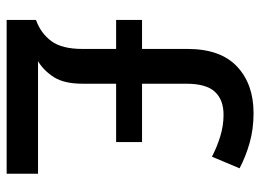

<svg xmlns="http://www.w3.org/2000/svg" viewBox="-120 -644 764 563"><g transform="rotate(90 261.5 -362.0)"><path d="M311 -724Q358 -724 398.5 -712.5Q439 -701 473 -683L439 -602Q410 -617 379 -626.5Q348 -636 316 -636Q272 -636 248.5 -610.5Q225 -585 225 -527V-397H396V-321H225V-223Q225 -169 206 -139Q187 -109 159 -92H489V0H38V-86Q77 -100 100 -131Q123 -162 123 -222V-321H38V-397H123V-530Q123 -627 174.5 -675.5Q226 -724 311 -724Z"/></g></svg>

Font: Noto Sans Tamil SemiCondensed Medium
Style: Regular
Weight: 500
Width: 4
Designer: Jelle Bosma - Monotype Design Team
Foundry: Monotype Imaging Inc.
Version: Version 2.004; ttfautohint (v1.8.4.7-5d5b)